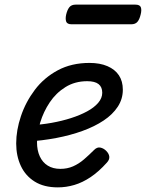

<svg xmlns="http://www.w3.org/2000/svg" viewBox="-20 -791 631 830"><path d="M230 19Q170 19 130 -6Q90 -31 70 -74Q50 -117 50 -171Q50 -228 70.5 -289Q91 -350 130.5 -402.5Q170 -455 229.5 -487Q289 -519 367 -519Q412 -519 444.5 -505Q477 -491 494 -465.5Q511 -440 511 -403Q511 -363 489 -329.5Q467 -296 428 -270Q389 -244 336.5 -225Q284 -206 223.5 -194.5Q163 -183 99 -179L115 -250Q159 -252 203.5 -260Q248 -268 287 -280.5Q326 -293 356.5 -309.5Q387 -326 404.5 -346.5Q422 -367 422 -390Q422 -415 406 -427.5Q390 -440 357 -440Q304 -440 263 -414.5Q222 -389 195 -348.5Q168 -308 154 -262Q140 -216 140 -176Q140 -141 152 -115Q164 -89 186.5 -75Q209 -61 241 -61Q271 -61 296 -72Q321 -83 343 -102Q365 -121 387 -143Q400 -156 414 -153Q428 -150 439 -139Q451 -127 452.5 -114Q454 -101 442 -88Q407 -49 372 -25.5Q337 -2 301.5 8.5Q266 19 230 19ZM290 -686Q270 -686 266 -698Q262 -710 266 -728Q271 -749 280 -760Q289 -771 307 -771H565Q585 -771 589 -759Q593 -747 588 -728Q583 -707 574 -696.5Q565 -686 547 -686Z"/></svg>

Font: Playwrite SK
Style: Regular
Weight: 400
Designer: Veronika Burian, José Scaglione
Foundry: TypeTogether
Version: Version 1.002